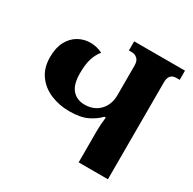

<svg xmlns="http://www.w3.org/2000/svg" viewBox="-157 -874 1038 1034"><g transform="rotate(30 361.5 -357.0)"><path d="M391 -714H707V-657H685Q664 -657 652 -644Q640 -631 640 -601V0H458V-193Q458 -216 459.5 -237.5Q461 -259 464 -282H455Q429 -254 387 -233.5Q345 -213 276 -213Q214 -213 160.5 -235Q107 -257 74 -302Q41 -347 41 -415Q41 -473 62 -512Q83 -551 117.5 -570.5Q152 -590 192 -590Q231 -590 268 -572Q247 -547 235.5 -511.5Q224 -476 224 -419Q224 -350 252.5 -317.5Q281 -285 329 -285Q387 -285 422.5 -322Q458 -359 458 -419V-602Q458 -631 443.5 -644Q429 -657 412 -657H391Z"/></g></svg>

Font: Noto Serif Georgian ExtraBold
Style: Regular
Weight: 800
Designer: Monotype Design Team, Akaki Razmadze
Foundry: Google LLC
Version: Version 2.003; ttfautohint (v1.8.4.7-5d5b)